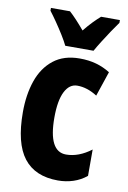

<svg xmlns="http://www.w3.org/2000/svg" viewBox="-87 -819 590 883"><g transform="rotate(10 207.5 -378.0)"><path d="M247 10Q140 10 87 -58.5Q34 -127 34 -272Q34 -354 56.5 -419Q79 -484 127 -522Q175 -560 249 -560Q292 -560 327 -550Q362 -540 392 -521L353 -405Q306 -435 260 -435Q223 -435 202 -393.5Q181 -352 181 -272Q181 -114 263 -114Q322 -114 380 -158V-35Q352 -12 318 -1Q284 10 247 10ZM173 -606Q164 -625 147 -652.5Q130 -680 111 -707.5Q92 -735 78 -753V-766H167Q198 -738 239 -689Q260 -715 277.5 -733Q295 -751 312 -766H400V-753Q386 -734 368 -707Q350 -680 333 -653Q316 -626 305 -606Z"/></g></svg>

Font: Noto Sans Ethiopic ExtraCondensed ExtraBold
Style: Regular
Weight: 800
Width: 2
Designer: Monotype Design Team
Foundry: Monotype Imaging Inc.
Version: Version 2.102; ttfautohint (v1.8.4.7-5d5b)